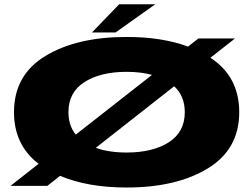

<svg xmlns="http://www.w3.org/2000/svg" viewBox="-20 -850 1115 878"><path d="M28 0 156.5 -101Q44 -187 44 -337Q44 -507 187.5 -594Q331 -681 559 -681Q721 -681 840 -637L887 -674H1054.5L942.5 -586Q1074 -499.5 1074 -337Q1074 -167.5 930.5 -80Q787 7.5 559 7.5Q381 7.5 254.5 -46L196.5 0ZM559 -152.5Q678 -152.5 751.5 -199.2Q825 -246 825 -337Q825 -411 776.5 -455.5L418 -174Q478 -152.5 559 -152.5ZM326.5 -234.5 675 -507.5Q623.5 -521.5 559 -521.5Q440 -521.5 366.5 -474.8Q293 -428 293 -337Q293 -275.5 326.5 -234.5ZM400.5 -701.5 525 -830.5H690L508.5 -701.5Z"/></svg>

Font: Anybody UltraExpanded ExtraBold
Style: Regular
Weight: 800
Width: 9
Designer: Tyler Finck
Foundry: Etcetera Type Company
Version: Version 1.010; ttfautohint (v1.8.3) -l 8 -r 50 -G 200 -x 14 